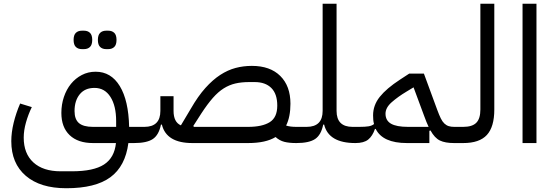

<svg xmlns="http://www.w3.org/2000/svg" viewBox="-20 -760 2945 1020"><path d="M332 240Q194 240 117 174Q40 108 40 -10Q40 -56 52.5 -107.5Q65 -159 87 -210L149 -191Q130 -152 118 -109.5Q106 -67 106 -29Q106 56 157.5 103Q209 150 302 150H362Q477 150 532.5 114Q588 78 596 0H474Q394 0 350 -42Q306 -84 306 -160Q306 -205 319.5 -245Q333 -285 357 -314.5Q381 -344 414.5 -361.5Q448 -379 488 -379Q570 -379 616.5 -302.5Q663 -226 666 -86H712V-20L692 0H662Q646 123 566.5 181.5Q487 240 332 240ZM376 -170Q376 -126 399.5 -106Q423 -86 474 -86H597V-117Q597 -198 566.5 -245.5Q536 -293 482 -293Q431 -293 403.5 -259Q376 -225 376 -170ZM544 -499Q524 -499 512 -510.5Q500 -522 500 -548Q500 -574 512 -585.5Q524 -597 544 -597H555Q575 -597 587 -585.5Q599 -574 599 -548Q599 -522 587 -510.5Q575 -499 555 -499ZM415 -499Q395 -499 383 -510.5Q371 -522 371 -548Q371 -574 383 -585.5Q395 -597 415 -597H426Q446 -597 458 -585.5Q470 -574 470 -548Q470 -522 458 -510.5Q446 -499 426 -499Z M1554 0Q1516 0 1490.5 -6.5Q1465 -13 1444 -32Q1392 0 1298 0H1002Q864 0 840 -98H835Q824 -43 792 -21.5Q760 0 692 0V-66L712 -86H747Q832 -86 832 -171V-249H902V-171Q902 -111 941 -94L994 -183Q1032 -249 1071 -292.5Q1110 -336 1150 -362Q1190 -388 1231.5 -399Q1273 -410 1318 -410Q1415 -410 1469 -356.5Q1523 -303 1523 -209Q1523 -139 1500 -93Q1521 -86 1554 -86H1574V-20ZM1298 -86Q1373 -86 1413 -111Q1453 -136 1453 -199Q1453 -261 1421.5 -292.5Q1390 -324 1333 -324H1303Q1263 -324 1230.5 -316.5Q1198 -309 1168.5 -290.5Q1139 -272 1110.5 -239.5Q1082 -207 1050 -158L1007 -91L1010 -86Z M1554 -66 1574 -86H1609Q1694 -86 1694 -171V-740H1768V-171Q1768 -86 1853 -86H1888V-20L1868 0Q1726 0 1702 -98H1697Q1686 -43 1654 -21.5Q1622 0 1554 0Z M1868 -66 1888 -86Q1921 -86 1938.5 -89Q1956 -92 1967 -101Q1964 -112 1963 -123Q1962 -134 1962 -147Q1962 -201 1997.5 -245.5Q2033 -290 2105 -337L2154 -369H2232L2303 -176Q2313 -149 2321.5 -131.5Q2330 -114 2340.5 -104Q2351 -94 2363.5 -90Q2376 -86 2393 -86H2412V-20L2392 0Q2345 0 2317 -13.5Q2289 -27 2267 -67L2261 -65V0H2142Q2013 0 1976 -75H1972Q1959 -37 1936 -18.5Q1913 0 1868 0ZM2028 -156Q2028 -120 2057 -103Q2086 -86 2148 -86H2257Q2246 -109 2233 -145L2177 -296L2139 -273Q2094 -246 2061 -217Q2028 -188 2028 -156Z M2392 -66 2412 -86H2441Q2489 -86 2510.5 -108Q2532 -130 2532 -178V-740H2606V-178Q2606 -86 2566.5 -43Q2527 0 2441 0H2392Z M2756 -740H2830V0H2756Z"/></svg>

Font: IBM Plex Sans Arabic
Style: Regular
Weight: 400
Designer: Mike Abbink, Paul van der Laan, Pieter van Rosmalen, Wael Morcos, Khajak Apelian
Foundry: Bold Monday
Version: Version 1.005